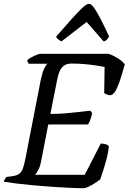

<svg xmlns="http://www.w3.org/2000/svg" viewBox="-30 -986 674 1006"><path d="M407 0Q376 0 332 -2Q288 -4 238.5 -7.5Q189 -11 140.5 -15.5Q92 -20 52.5 -25Q13 -30 -10 -34Q-8 -42 -3.5 -49Q1 -56 5 -59L35 -63Q59 -66 71.5 -76Q84 -86 91 -106.5Q98 -127 105 -164L184 -570Q192 -607 202 -627.5Q212 -648 219 -652H121Q119 -654 116 -659Q113 -664 113 -671Q120 -678 134 -685.5Q148 -693 161.5 -698.5Q175 -704 180 -704H540Q563 -696 587 -681Q611 -666 624 -649Q614 -613 603.5 -579.5Q593 -546 582 -522.5Q571 -499 559 -491Q549 -484 534.5 -489.5Q520 -495 516 -498L518 -635Q501 -639 473.5 -643Q446 -647 413 -650Q380 -653 344 -653Q319 -653 304 -641Q289 -629 281.5 -610.5Q274 -592 270 -571L234 -389Q275 -389 311 -392Q347 -395 380 -399Q413 -403 443 -406L453 -393Q448 -371 442 -355.5Q436 -340 431 -334H223L185 -139Q180 -113 170.5 -95.5Q161 -78 154 -70H414L498 -234Q514 -234 527.5 -229Q541 -224 540 -217Q538 -191 529.5 -158Q521 -125 511.5 -95Q502 -65 495 -46Q485 -38 468 -27Q451 -16 434.5 -8Q418 0 407 0ZM292 -769Q282 -774 274 -780.5Q266 -787 264 -794Q308 -844 342 -882.5Q376 -921 400 -943.5Q424 -966 436 -966Q448 -966 463.5 -944Q479 -922 499 -883Q519 -844 542 -794Q537 -787 531 -779.5Q525 -772 513 -769L424 -871Z"/></svg>

Font: Texturina Medium
Style: Italic
Weight: 500
Italic angle: -11°
Designer: Guillermo Torres Carreño
Foundry: Omnibus-Type
Version: Version 1.002